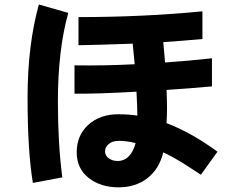

<svg xmlns="http://www.w3.org/2000/svg" viewBox="-20 -802 1040 847"><path d="M318.4 -129.9Q318.4 -205.1 369.6 -251.5Q420.9 -297.9 502 -297.9Q547.9 -297.9 585.9 -292Q585.9 -299.8 585.4 -314.9Q585 -330.1 585 -336.9Q584 -358.4 582 -397.5Q410.2 -387.7 308.6 -388.7V-513.7Q442.4 -511.7 574.2 -518.6L565.4 -609.4Q401.4 -603.5 326.2 -602.5V-726.6Q611.3 -726.6 873 -752V-629.9Q777.3 -621.1 700.2 -616.2Q702.1 -598.6 704.6 -568.4Q707 -538.1 708 -526.4Q808.6 -533.2 915 -544.9V-420.9Q807.6 -411.1 714.8 -405.3Q716.8 -354.5 716.8 -321.3Q716.8 -297.9 714.8 -258.8Q823.2 -217.8 939.5 -132.8L866.2 -31.2Q858.4 -36.1 830.1 -54.7Q801.8 -73.2 787.1 -82.5Q772.5 -91.8 747.1 -106Q721.7 -120.1 700.2 -129.9Q682.6 -56.6 630.4 -16.1Q578.1 24.4 502.9 24.4Q423.8 24.4 371.1 -17.1Q318.4 -58.6 318.4 -129.9ZM101.6 -372.1Q101.6 -601.6 151.4 -782.2L281.2 -745.1Q235.4 -582 235.4 -353.5Q235.4 -168 254.9 -19.5L125 4.9Q101.6 -135.7 101.6 -372.1ZM578.1 -170.9Q537.1 -180.7 505.9 -180.7Q475.6 -180.7 459.5 -166.5Q443.4 -152.3 443.4 -134.8Q443.4 -115.2 460 -103.5Q476.6 -91.8 499 -91.8Q528.3 -91.8 548.8 -113.3Q569.3 -134.8 578.1 -170.9Z"/></svg>

Font: Gothic A1 ExtraBold
Style: Regular
Weight: 800
Designer: HanYang I&C Co.,Ltd.
Foundry: HanYang I&C Co.,Ltd.
Version: Version 2.50